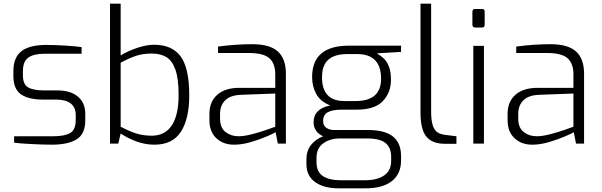

<svg xmlns="http://www.w3.org/2000/svg" viewBox="-20 -783 3283 1047"><path d="M57 -5V-40H270Q332 -40 362.5 -57.5Q393 -75 393 -130V-156Q393 -197 366 -218.5Q339 -240 285 -240H213Q135 -240 94 -269Q53 -298 53 -368V-395Q53 -469 96.5 -503.5Q140 -538 233 -538Q275 -538 334 -534.5Q393 -531 425 -526V-490H225Q164 -490 134.5 -469Q105 -448 105 -395V-372Q105 -323 133.5 -306.5Q162 -290 220 -290H293Q364 -290 404.5 -256.5Q445 -223 445 -161V-127Q445 -52 397.5 -23Q350 6 262 6Q221 6 150.5 2.5Q80 -1 57 -5Z M638 -55 625 0H580V-763H638V-481Q680 -506 730 -522.5Q780 -539 820 -539Q918 -539 965 -475.5Q1012 -412 1012 -263Q1012 -135 966.5 -64.5Q921 6 822 6Q771 6 723 -12Q675 -30 638 -55ZM954 -265Q954 -355 936 -404.5Q918 -454 886 -472.5Q854 -491 807 -491Q761 -491 723.5 -479Q686 -467 638 -441V-92Q681 -69 720.5 -56Q760 -43 807 -43Q880 -43 917 -99.5Q954 -156 954 -265Z M1122 -127V-163Q1122 -228 1164.5 -266Q1207 -304 1286 -304H1481V-378Q1481 -436 1449.5 -465Q1418 -494 1336 -494H1169V-529Q1266 -542 1356 -542Q1451 -542 1495 -502.5Q1539 -463 1539 -381V0H1495L1483 -62Q1476 -57 1437 -40Q1398 -23 1349 -8.5Q1300 6 1257 6Q1197 6 1159.5 -29.5Q1122 -65 1122 -127ZM1481 -92V-273L1295 -266Q1236 -264 1208 -236Q1180 -208 1180 -162V-137Q1180 -86 1210 -63Q1240 -40 1281 -40Q1312 -40 1356 -51.5Q1400 -63 1435 -75.5Q1470 -88 1481 -92Z M2167 -500 2035 -492Q2056 -479 2072 -465Q2088 -451 2100 -422Q2112 -393 2112 -347Q2112 -279 2068 -232Q2024 -185 1925 -185H1843Q1793 -185 1767.5 -171Q1742 -157 1742 -123Q1742 -98 1759.5 -86Q1777 -74 1801 -74H1987Q2079 -74 2123 -38.5Q2167 -3 2167 68V92Q2167 165 2117 204.5Q2067 244 1973 244H1827Q1746 244 1698.5 210Q1651 176 1651 111V85Q1651 39 1676 7.5Q1701 -24 1742 -40Q1717 -51 1703.5 -70.5Q1690 -90 1690 -116Q1690 -190 1781 -208Q1727 -229 1704.5 -270.5Q1682 -312 1682 -363Q1682 -534 1883 -534H2167ZM1929 -488H1872Q1806 -488 1771 -458Q1736 -428 1736 -361Q1736 -232 1858 -232H1919Q2058 -232 2058 -353Q2058 -488 1929 -488ZM1833 -28Q1780 -28 1743 -1.5Q1706 25 1706 77V102Q1706 154 1740.5 177Q1775 200 1839 200H1968Q2037 200 2075 173.5Q2113 147 2113 95V72Q2113 23 2083 -2.5Q2053 -28 1980 -28Z M2273 -170V-763H2331V-176Q2331 -126 2340 -99Q2349 -72 2366 -61Q2383 -50 2411 -47L2469 -40V1H2404Q2338 1 2305.5 -37.5Q2273 -76 2273 -170Z M2556 -648V-719Q2556 -734 2571 -734H2610Q2623 -734 2623 -719V-648Q2623 -633 2610 -633H2571Q2564 -633 2560 -637Q2556 -641 2556 -648ZM2561 -533H2619V0H2561Z M2748 -127V-163Q2748 -228 2790.5 -266Q2833 -304 2912 -304H3107V-378Q3107 -436 3075.5 -465Q3044 -494 2962 -494H2795V-529Q2892 -542 2982 -542Q3077 -542 3121 -502.5Q3165 -463 3165 -381V0H3121L3109 -62Q3102 -57 3063 -40Q3024 -23 2975 -8.5Q2926 6 2883 6Q2823 6 2785.5 -29.5Q2748 -65 2748 -127ZM3107 -92V-273L2921 -266Q2862 -264 2834 -236Q2806 -208 2806 -162V-137Q2806 -86 2836 -63Q2866 -40 2907 -40Q2938 -40 2982 -51.5Q3026 -63 3061 -75.5Q3096 -88 3107 -92Z"/></svg>

Font: Exo Light
Style: Regular
Weight: 300
Designer: Natanael Gama
Foundry: Natanael Gama
Version: Version 1.500; ttfautohint (v1.6)